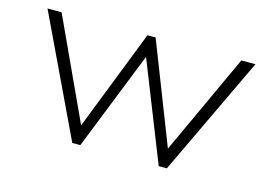

<svg xmlns="http://www.w3.org/2000/svg" viewBox="-74 -654 1124 796"><g transform="rotate(15 488.0 -256.0)"><path d="M285 0H319.5L488 -424L656 0H691L934 -512H873.5L674 -80L505.5 -512H470.5L301.5 -80L102 -512H41.5Z"/></g></svg>

Font: Spartan Light
Style: Regular
Weight: 300
Designer: Matt Bailey, Mirko Velimirovic
Foundry: Matt Bailey
Version: Version 1.003; ttfautohint (v1.8.3)